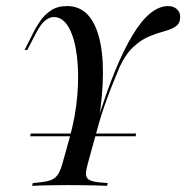

<svg xmlns="http://www.w3.org/2000/svg" viewBox="-20 -602 604 622"><path d="M77.4 -160.5 79.8 -169.4H421L419.4 -160.5ZM203.2 -2.4Q177.4 -2.4 155.2 -2Q133.1 -1.6 114.9 -1.2Q96.8 -0.8 83.9 0L86.3 -8.9L108.9 -11.3Q133.9 -13.7 147.6 -19.8Q161.3 -25.8 169.4 -39.5Q177.4 -53.2 183.9 -78.2L204 -150Q225 -224.2 230.6 -294.4Q236.3 -364.5 229 -421.8Q221.8 -479 202.8 -512.9Q183.9 -546.8 154 -546.8Q140.3 -546.8 125.8 -535.1Q111.3 -523.4 94.4 -490.3L68.5 -440.3H59.7L89.5 -499.2Q97.6 -515.3 110.5 -534.3Q123.4 -553.2 144.4 -567.7Q165.3 -582.3 197.6 -582.3Q272.6 -582.3 300 -484.3Q327.4 -386.3 299.2 -204L293.5 -202.4Q322.6 -298.4 351.6 -369.4Q380.6 -440.3 409.3 -487.9Q437.9 -535.5 466.9 -558.9Q496 -582.3 524.2 -582.3Q541.9 -582.3 552.8 -572.6Q563.7 -562.9 563.7 -547.6Q563.7 -526.6 550 -516.9Q536.3 -507.3 513.7 -501.2Q491.1 -495.2 464.9 -484.7Q438.7 -474.2 413.3 -451.2Q387.9 -428.2 367.7 -385.5Q356.5 -358.9 343.1 -325.4Q329.8 -291.9 318.5 -259.3Q307.3 -226.6 300 -200.8L266.1 -78.2Q258.9 -53.2 258.5 -39.9Q258.1 -26.6 267.7 -20.2Q277.4 -13.7 300.8 -11.3L329 -8.9L326.6 0Q313.7 -0.8 294.8 -1.2Q275.8 -1.6 252 -2Q228.2 -2.4 201.6 -2.4H203.2Z"/></svg>

Font: Playfair 144pt SemiCondensed
Style: Italic
Weight: 400
Width: 4
Italic angle: -15.6°
Designer: Claus Eggers Sørensen
Foundry: Claus Eggers Sørensen
Version: Version 2.203